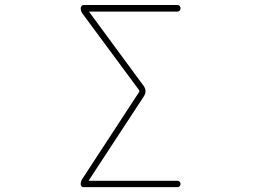

<svg xmlns="http://www.w3.org/2000/svg" viewBox="-20 -773 1040 770"><path d="M314.5 -22.5Q309.6 -22.5 306.6 -25.9Q303.7 -29.3 303.7 -34.2Q303.7 -44.9 309.6 -54.7L538.1 -404.3Q540 -407.2 538.1 -411.1L310.5 -718.8Q303.7 -728.5 303.7 -740.2Q303.7 -745.1 307.1 -749Q310.5 -752.9 315.4 -752.9H691.4Q697.3 -752.9 700.7 -749Q704.1 -745.1 704.1 -739.7Q704.1 -734.4 700.7 -730.5Q697.3 -726.6 691.4 -726.6H339.8Q335.9 -726.6 338.9 -723.6L556.6 -427.7Q563.5 -418 563.5 -407.2Q563.5 -397.5 557.6 -387.7L336.9 -50.8Q335 -47.9 338.9 -47.9H692.4Q697.3 -47.9 700.7 -43.9Q704.1 -40 704.1 -35.2Q704.1 -30.3 700.7 -26.4Q697.3 -22.5 692.4 -22.5Z"/></svg>

Font: Rounded Mgen+ 1mn thin
Style: Regular
Weight: 100
Designer: [Source Han Sans]
Ryoko NISHIZUKA  (kana & ideographs); Paul D. Hunt (Latin, Greek & Cyrillic); Wenlong ZHANG  (bopomofo
Version: Version 1.059.20150602